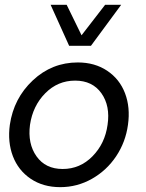

<svg xmlns="http://www.w3.org/2000/svg" viewBox="-20 -770 610 800"><path d="M190.9 -750H257.8L319.8 -623L418 -750H484.9L358.9 -579.1H268.1ZM231 9.8Q159.7 9.8 107.9 -25.1Q56.2 -60.1 33.7 -119.1Q11.2 -178.2 21 -250Q37.1 -360.4 116.7 -435.1Q196.3 -509.8 304.2 -509.8Q375 -509.8 426.8 -475.1Q478.5 -440.4 501 -381.3Q523.4 -322.3 513.2 -250Q503.4 -178.2 464.1 -119.1Q424.8 -60.1 363.3 -25.1Q301.8 9.8 231 9.8ZM241.2 -65.9Q313.5 -65.9 365.5 -118.9Q417.5 -171.9 428.2 -250Q439.9 -328.6 402.6 -381.3Q365.2 -434.1 293 -434.1Q220.7 -434.1 168.7 -381.6Q116.7 -329.1 105 -250Q94.7 -171.4 132.1 -118.7Q169.4 -65.9 241.2 -65.9Z"/></svg>

Font: Oakes Grotesk
Style: Italic
Weight: 400
Italic angle: -8°
Designer: Samuel Oakes
Foundry: Samuel Oakes
Version: Version 1.000;PS 001.000;hotconv 1.0.88;makeotf.lib2.5.64775